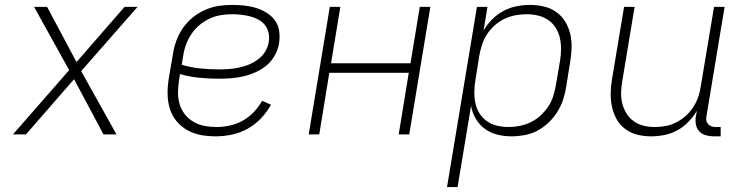

<svg xmlns="http://www.w3.org/2000/svg" viewBox="-20 -548 3040 783"><path d="M33 0 262 -262 119 -520H172L292 -295L488 -520H541L311 -258L455 0H402L282 -225L86 0Z M860 8Q828 8 798.5 2.5Q769 -3 743.5 -17.5Q718 -32 699.5 -54.5Q681 -77 672.5 -105Q664 -133 663.5 -164Q663 -195 668 -226L685 -326Q689 -353 698.5 -380Q708 -407 724.5 -431.5Q741 -456 764.5 -475.5Q788 -495 815 -507Q842 -519 869.5 -523.5Q897 -528 925 -528Q950 -528 975 -525.5Q1000 -523 1023 -516Q1046 -509 1066.5 -496.5Q1087 -484 1101 -465Q1115 -446 1118.5 -421.5Q1122 -397 1118 -372Q1114 -347 1101 -323Q1088 -299 1068 -282Q1048 -265 1023.5 -254Q999 -243 974 -237Q949 -231 923.5 -229Q898 -227 874 -227Q832 -227 792 -231Q752 -235 714 -246L710 -219Q706 -194 706 -169.5Q706 -145 713 -122Q720 -99 734.5 -81Q749 -63 769.5 -51Q790 -39 814 -34.5Q838 -30 863 -30Q890 -30 917.5 -36Q945 -42 970 -56Q995 -70 1015 -91Q1035 -112 1049 -137L1085 -121Q1069 -91 1044 -65Q1019 -39 989 -22.5Q959 -6 925.5 1Q892 8 860 8ZM874 -265Q894 -265 914.5 -266.5Q935 -268 955.5 -272.5Q976 -277 995.5 -285Q1015 -293 1033 -306.5Q1051 -320 1062 -338.5Q1073 -357 1076 -377Q1079 -397 1075 -415Q1071 -433 1060 -446.5Q1049 -460 1033 -468.5Q1017 -477 999 -481.5Q981 -486 962.5 -488Q944 -490 925 -490Q902 -490 879 -486Q856 -482 833.5 -471.5Q811 -461 792 -444.5Q773 -428 759.5 -407.5Q746 -387 738 -364.5Q730 -342 727 -319L721 -284Q757 -273 796 -269Q835 -265 874 -265Z M1239 0 1325 -520H1368L1330 -290H1654L1692 -520H1735L1649 0H1606L1647 -251H1323L1282 0Z M1803 215 1925 -520H1968L1952 -423Q1966 -448 1987 -469Q2008 -490 2033.5 -503.5Q2059 -517 2086.5 -522.5Q2114 -528 2141 -528Q2170 -528 2198 -521.5Q2226 -515 2248.5 -499Q2271 -483 2285 -460Q2299 -437 2305.5 -409.5Q2312 -382 2311 -353Q2310 -324 2305 -294L2289 -194Q2285 -168 2276.5 -142Q2268 -116 2253 -92Q2238 -68 2217 -48Q2196 -28 2171.5 -15Q2147 -2 2119.5 3Q2092 8 2066 8Q2036 8 2008 1Q1980 -6 1957.5 -22.5Q1935 -39 1920.5 -63.5Q1906 -88 1901 -116L1846 215ZM2054 -30Q2076 -30 2099 -34.5Q2122 -39 2144 -49.5Q2166 -60 2184 -76.5Q2202 -93 2215.5 -113Q2229 -133 2236 -155.5Q2243 -178 2247 -201L2264 -301Q2268 -325 2268 -348.5Q2268 -372 2263 -394Q2258 -416 2246 -435Q2234 -454 2215.5 -466.5Q2197 -479 2174.5 -484.5Q2152 -490 2128 -490Q2106 -490 2083.5 -486Q2061 -482 2039 -472Q2017 -462 1998.5 -445.5Q1980 -429 1967 -409.5Q1954 -390 1946.5 -367.5Q1939 -345 1935 -323L1919 -223Q1915 -199 1914.5 -175Q1914 -151 1918.5 -128.5Q1923 -106 1935 -86.5Q1947 -67 1965.5 -54Q1984 -41 2007 -35.5Q2030 -30 2054 -30Z M2636 8Q2607 8 2580 1.5Q2553 -5 2531 -21Q2509 -37 2495.5 -60.5Q2482 -84 2476 -111.5Q2470 -139 2470.5 -168Q2471 -197 2476 -226L2525 -520H2568L2518 -219Q2514 -196 2513 -172.5Q2512 -149 2517.5 -127Q2523 -105 2534.5 -86Q2546 -67 2564 -54Q2582 -41 2604 -35.5Q2626 -30 2650 -30Q2672 -30 2694 -34Q2716 -38 2737 -48.5Q2758 -59 2776.5 -75.5Q2795 -92 2807.5 -111.5Q2820 -131 2827.5 -153Q2835 -175 2838 -197L2892 -520H2935L2861 -74Q2859 -65 2860.5 -56.5Q2862 -48 2867.5 -42Q2873 -36 2881 -33Q2889 -30 2898 -30H2919V8H2891Q2874 8 2858 3.5Q2842 -1 2831.5 -12.5Q2821 -24 2818 -40.5Q2815 -57 2818 -74L2822 -96Q2807 -71 2787 -50.5Q2767 -30 2742 -16.5Q2717 -3 2690 2.5Q2663 8 2636 8Z"/></svg>

Font: Iosevka Extralight Extended
Style: Italic
Weight: 200
Width: 7
Italic angle: -9°
Monospace: yes
Designer: Belleve Invis
Foundry: Belleve Invis
Version: Version 32.5.0; ttfautohint (v1.8.4)